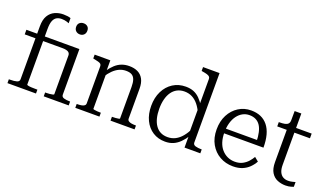

<svg xmlns="http://www.w3.org/2000/svg" viewBox="-72 -1235 2944 1726"><g transform="rotate(20 1400.5 -371.5)"><path d="M36 -509H442V-465H36ZM501 -634Q478 -634 462.5 -648.5Q447 -663 447 -688Q447 -713 462.5 -726.5Q478 -740 501 -740Q524 -740 539 -726.5Q554 -713 554 -688Q554 -663 539 -648.5Q524 -634 501 -634ZM387 0V-37H397Q412 -37 429 -38.5Q446 -40 458 -43Q470 -46 470 -50V-422Q470 -432 465.5 -440.5Q461 -449 452.5 -454Q444 -459 430 -462Q416 -465 396 -465H386V-509H543V-73Q543 -51 566 -44Q589 -37 625 -37H626V0ZM313 0H40V-37H51Q92 -37 115.5 -44Q139 -51 139 -73V-580Q139 -644 161.5 -681.5Q184 -719 221.5 -736Q259 -753 303 -753Q323 -753 342 -750.5Q361 -748 373 -743V-694Q364 -698 352.5 -701.5Q341 -705 328.5 -707Q316 -709 302 -709Q274 -709 254 -697.5Q234 -686 223 -658.5Q212 -631 212 -580V-48Q212 -45 223.5 -42Q235 -39 255.5 -38Q276 -37 301 -37H313Z M689 0V-37H691Q715 -37 733 -40Q751 -43 761.5 -51Q772 -59 772 -73V-426Q772 -441 764.5 -448.5Q757 -456 740.5 -460.5Q724 -465 700 -470L689 -472V-509H839V-402L845 -395V-47Q845 -44 857 -41.5Q869 -39 886 -38Q903 -37 917 -37H920V0ZM1256 0H1026V-37H1028Q1042 -37 1059 -38Q1076 -39 1088 -41.5Q1100 -44 1100 -47V-349Q1100 -391 1091 -417.5Q1082 -444 1061.5 -456.5Q1041 -469 1005 -469Q971 -469 940.5 -455Q910 -441 883 -414.5Q856 -388 832 -350L830 -404Q857 -443 885 -468.5Q913 -494 946 -506.5Q979 -519 1018 -519Q1066 -519 1100.5 -502Q1135 -485 1154 -449.5Q1173 -414 1173 -359V-73Q1173 -59 1183.5 -51Q1194 -43 1212.5 -40Q1231 -37 1254 -37H1256Z M1801 -73Q1801 -51 1824.5 -44Q1848 -37 1884 -37H1885V0H1734V-119L1729 -121V-654Q1729 -668 1721 -676Q1713 -684 1696.5 -689Q1680 -694 1654 -698L1643 -700V-737H1801ZM1559 -519Q1602 -519 1634.5 -506Q1667 -493 1694 -466Q1721 -439 1746 -398L1743 -328Q1722 -376 1695.5 -408.5Q1669 -441 1636 -457.5Q1603 -474 1563 -474Q1524 -474 1493.5 -458Q1463 -442 1442.5 -412.5Q1422 -383 1411.5 -342Q1401 -301 1401 -251Q1401 -202 1411 -162Q1421 -122 1441 -93.5Q1461 -65 1490 -50.5Q1519 -36 1557 -36Q1598 -36 1631.5 -53.5Q1665 -71 1692.5 -104Q1720 -137 1743 -184L1746 -119Q1719 -77 1690.5 -48.5Q1662 -20 1628 -5Q1594 10 1550 10Q1483 10 1432 -22.5Q1381 -55 1352.5 -114Q1324 -173 1324 -251Q1324 -330 1354 -390.5Q1384 -451 1437 -485Q1490 -519 1559 -519Z M2024 -251Q2024 -199 2037 -159Q2050 -119 2074.5 -91.5Q2099 -64 2131 -49.5Q2163 -35 2201 -35Q2244 -35 2274.5 -51.5Q2305 -68 2325.5 -91.5Q2346 -115 2359 -138L2397 -107Q2379 -74 2352 -47.5Q2325 -21 2287.5 -5.5Q2250 10 2199 10Q2129 10 2072.5 -22Q2016 -54 1982.5 -113Q1949 -172 1949 -253Q1949 -332 1980 -391.5Q2011 -451 2064.5 -485Q2118 -519 2184 -519Q2237 -519 2277 -501.5Q2317 -484 2345 -449Q2373 -414 2387 -362.5Q2401 -311 2401 -242H2005V-287H2348L2324 -268Q2323 -320 2314 -359Q2305 -398 2288 -423Q2271 -448 2245 -461Q2219 -474 2184 -474Q2150 -474 2121 -458.5Q2092 -443 2070 -414Q2048 -385 2036 -343.5Q2024 -302 2024 -251Z M2452 -464V-505H2457Q2487 -505 2508 -509Q2529 -513 2540 -524.5Q2551 -536 2551 -557L2599 -509H2765V-464ZM2616 -157Q2616 -114 2628 -88Q2640 -62 2661 -50Q2682 -38 2710 -38Q2731 -38 2748.5 -42.5Q2766 -47 2778 -50V-5Q2769 -1 2757 2.5Q2745 6 2731 8Q2717 10 2702 10Q2661 10 2624.5 -5Q2588 -20 2565.5 -56.5Q2543 -93 2543 -156V-495L2551 -502L2552 -647H2616Z"/></g></svg>

Font: Roboto Serif 36pt Light
Style: Regular
Weight: 300
Designer: Greg Gazdowicz
Foundry: Commercial Type
Version: Version 1.008